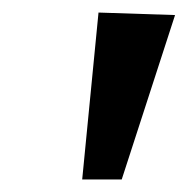

<svg xmlns="http://www.w3.org/2000/svg" viewBox="-20 -770 299 306"><path d="M174 -484H111L137 -750L259 -746Z"/></svg>

Font: Arsenal
Style: Bold Italic
Weight: 700
Italic angle: -9.10001°
Designer: Andrij Shevchenko
Foundry: Stairsfor
Version: Version 2.001;PS 002.001;hotconv 1.0.88;makeotf.lib2.5.64775